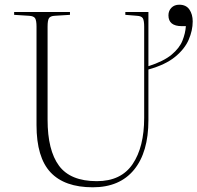

<svg xmlns="http://www.w3.org/2000/svg" viewBox="-20 -781 838 815"><path d="M374 14Q254 14 194.5 -49.5Q135 -113 135 -250V-668Q135 -694 129 -703.5Q123 -713 103 -714L40 -718V-730H277V-718L212 -714Q194 -713 188 -704Q182 -695 182 -668V-273Q182 -143 230.5 -77.5Q279 -12 391 -12Q494 -12 543 -84.5Q592 -157 592 -281V-668Q592 -693 586.5 -703Q581 -713 561 -714L512 -718V-730H610V-500Q675 -521 708.5 -549Q742 -577 754.5 -608.5Q767 -640 769 -670H752Q695 -670 695 -716Q695 -735 707.5 -748Q720 -761 741 -761Q770 -761 784 -740.5Q798 -720 798 -690Q798 -652 781 -612.5Q764 -573 723 -539.5Q682 -506 610 -486V-271Q610 -135 549 -60.5Q488 14 374 14Z"/></svg>

Font: Display Extralight
Style: Regular
Weight: 200
Designer: Latin by Veronika Burian and Jose Scaglione. Greek by Irene Vlachou. Cyrillic by Vera Evstafieva.
Foundry: TypeTogether
Version: Version 3.002